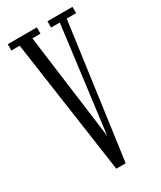

<svg xmlns="http://www.w3.org/2000/svg" viewBox="-180 -764 697 831"><g transform="rotate(-30 168.0 -349.0)"><path d="M145 1.5 49 -668.5H7.5V-700H153V-668.5H112.5L184 -125H180L249.5 -668.5H206V-700H331V-668.5H284L192 1.5Z"/></g></svg>

Font: Imbue Light
Style: Regular
Weight: 300
Designer: Tyler Finck
Foundry: Etcetera Type Company
Version: Version 1.102